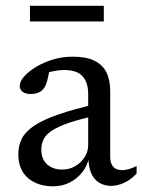

<svg xmlns="http://www.w3.org/2000/svg" viewBox="-20 -646 501 676"><path d="M326 -281.5 328.5 -241Q265.5 -228 225.5 -214.5Q185.5 -201 163.8 -186.8Q142 -172.5 133.8 -156Q125.5 -139.5 125.5 -119.5Q125.5 -85.5 146 -67.2Q166.5 -49 198.5 -49Q224 -49 244.8 -61Q265.5 -73 278 -92.8Q290.5 -112.5 290.5 -135.5V-315.5Q290.5 -355 271 -377.2Q251.5 -399.5 205.5 -399.5Q188 -399.5 167.2 -395.2Q146.5 -391 127.5 -382L155 -407.5Q153 -392 150 -377.8Q147 -363.5 143.2 -352.2Q139.5 -341 133.5 -334Q125.5 -323.5 113.2 -319.2Q101 -315 87.5 -315Q69.5 -315 59.5 -323Q49.5 -331 49.5 -343Q49.5 -359 65 -376.8Q80.5 -394.5 107 -410.5Q133.5 -426.5 166.8 -436.5Q200 -446.5 236 -446.5Q283.5 -446.5 312.5 -432.2Q341.5 -418 354.8 -391Q368 -364 368 -324.5V-95Q368 -78.5 372.8 -68Q377.5 -57.5 387 -52.2Q396.5 -47 410.5 -47Q422 -47 435 -51Q448 -55 461 -61.5V-35Q440 -12.5 416.2 -2Q392.5 8.5 372 8.5Q347 8.5 328.8 -3Q310.5 -14.5 301 -36.5Q291.5 -58.5 291.5 -90L294.5 -94Q288 -63 269.8 -39.8Q251.5 -16.5 225 -3.2Q198.5 10 167 10Q112.5 10 78.5 -19.2Q44.5 -48.5 44.5 -103.5Q44.5 -133 56.5 -157.2Q68.5 -181.5 99 -202.5Q129.5 -223.5 184.8 -242.8Q240 -262 326 -281.5ZM85.5 -570.5V-625.5H345.5V-570.5Z"/></svg>

Font: Newsreader 16pt 16pt
Style: Regular
Weight: 400
Version: Version 1.003